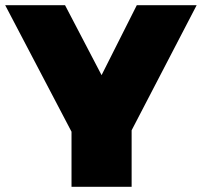

<svg xmlns="http://www.w3.org/2000/svg" viewBox="-30 -721 779 741"><path d="M-10 -701H221L362 -431L498 -701H729L375 -20H347ZM246 -317H478V0H246Z"/></svg>

Font: Alexandria Black
Style: Regular
Weight: 900
Designer: Mohamed Gaber
Foundry: Kief Type Foundry
Version: Version 5.100